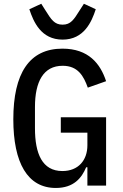

<svg xmlns="http://www.w3.org/2000/svg" viewBox="-20 -962 640 995"><path d="M432.9 0H529.8V-354.4H295.1V-274.5H432.9V-209.2C432.9 -131.4 385.7 -75.6 303.3 -75.6C198.5 -75.6 161.2 -166.2 161.2 -297.2V-407.3C161.2 -538 204.5 -621.1 304.7 -621.1C383.5 -621.1 413.4 -568.5 435 -507.8L529.8 -541.2C500.4 -631.7 438.9 -709.9 303.6 -709.9C131.4 -709.9 49 -581.3 49 -343.8C49 -117.9 122.9 12.1 269.2 12.1C362.2 12.1 403.4 -39.8 426.5 -95.2H432.9ZM132.1 -914.1C153.4 -849.4 192.8 -756.7 304.3 -756.7C415.5 -756.7 455.3 -849.4 476.2 -914.1L414.8 -942.5L393.5 -909.4C362.6 -860.1 346.6 -834.2 304.3 -834.2C262.1 -834.2 245.7 -860.1 214.8 -909.4L193.9 -942.5Z"/></svg>

Font: Margiela Mono Medium
Style: Regular
Weight: 500
Designer: Mike Abbink, Paul van der Laan, Pieter van Rosmalen
Foundry: Bold Monday
Version: Version 2.003 2021